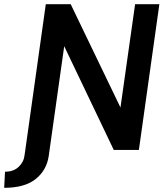

<svg xmlns="http://www.w3.org/2000/svg" viewBox="-85 -717 790 918"><path d="M134 -697H253L491 -203L561 -697H677L579 0H459L222 -496L152 0L148 29Q138 97 85.5 139Q33 181 -65 181L-61 104Q-20 104 4.5 80.5Q29 57 32 27L36 0Z"/></svg>

Font: Hanken Grotesk SemiBold
Style: Italic
Weight: 600
Italic angle: -8°
Designer: Alfredo Marco Pradil
Foundry: Hanken Design Co.
Version: Version 3.014